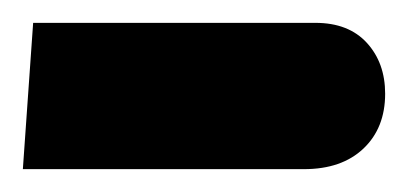

<svg xmlns="http://www.w3.org/2000/svg" viewBox="-20 -143 357 168"><path d="M9 -123H256Q285 -123 301 -105.5Q317 -88 317 -61Q317 -31 298 -13Q279 5 246 5H0Z"/></svg>

Font: Noto Sans Arabic Cond
Style: Bold
Weight: 700
Width: 3
Designer: Nadine Chahine
Foundry: Monotype Imaging Inc.
Version: Version 1.001